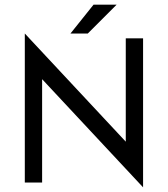

<svg xmlns="http://www.w3.org/2000/svg" viewBox="-20 -791 728 832"><path d="M285.4 -645.8H360.4L485.4 -770.8H385.4ZM600 20.8V-625H525V-177.1L87.5 -645.8V0H162.5V-447.9Z"/></svg>

Font: Afacad
Style: Regular
Weight: 400
Designer: Kristian Moeller
Foundry: Dicotype
Version: Version 1.000